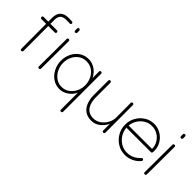

<svg xmlns="http://www.w3.org/2000/svg" viewBox="6 -1386 2285 2285"><g transform="rotate(45 1148.5 -244.0)"><path d="M121.6 -531.7Q121.6 -670.9 261.7 -670.9L318.4 -669.4Q325.7 -669.4 331.1 -663.8Q336.4 -658.2 336.4 -650.9Q336.4 -632.8 318.4 -632.8H317.4L260.7 -634.3Q206.1 -634.3 182.1 -610.1Q158.2 -585.9 158.2 -529.8V-467.8H266.6Q274.4 -467.8 279.8 -462.4Q285.2 -457 285.2 -449.2Q285.2 -441.4 279.8 -436.3Q274.4 -431.2 266.6 -431.2H158.2L159.7 -13.2V-12.7Q159.7 -4.9 154.3 0.2Q148.9 5.4 141.1 5.4Q123 5.4 123 -12.7V-13.2L121.6 -431.2L43 -431.6Q35.2 -431.6 29.8 -437Q24.4 -442.4 24.4 -450.2Q24.4 -458 29.8 -463.1Q35.2 -468.3 43 -468.3L121.6 -467.8Z M421.9 -652.3Q421.9 -659.7 427 -665Q432.1 -670.4 439.9 -670.4Q447.8 -670.4 453.1 -665.3Q458.5 -660.2 458.5 -652.3V-620.6Q458.5 -612.8 453.1 -607.4Q447.8 -602.1 439.9 -602.1Q432.1 -602.1 427 -607.4Q421.9 -612.8 421.9 -620.6ZM440.4 -494.6Q448.2 -494.6 453.4 -489.3Q458.5 -483.9 458.5 -476.1L456.1 -12.7V-12.2Q456.1 5.9 438 5.9Q419.4 5.9 419.4 -12.7L421.9 -476.1Q421.9 -483.9 427.2 -489.3Q432.6 -494.6 440.4 -494.6Z M781.7 6.8Q715.8 6.8 664.8 -29.1Q613.8 -64.9 585 -123Q556.2 -181.2 556.2 -246.6Q556.2 -312 583.7 -368.2Q611.3 -424.3 661.1 -458.7Q710.9 -493.2 776.9 -493.2Q822.8 -493.2 860.6 -474.9Q898.4 -456.5 926 -427.5Q953.6 -398.4 968.3 -365.7V-474.6Q968.3 -492.7 986.3 -492.7Q994.1 -492.7 999.5 -487.5Q1004.9 -482.4 1004.9 -474.6V165.5Q1004.9 173.3 999.5 178.5Q994.1 183.6 986.3 183.6Q968.3 183.6 968.3 165.5V-122.1Q956.1 -88.9 927.7 -59.3Q899.4 -29.8 861.6 -11.5Q823.7 6.8 781.7 6.8ZM592.8 -246.1Q592.8 -190.4 616.9 -141.1Q641.1 -91.8 683.8 -60.8Q726.6 -29.8 781.7 -29.8Q836.4 -29.8 878.4 -59.6Q920.4 -89.4 944.3 -137.7Q968.3 -186 968.3 -241.2Q968.3 -297.4 945.1 -346.4Q921.9 -395.5 879.2 -426Q836.4 -456.5 777.3 -456.5Q722.2 -456.5 680.4 -427.2Q638.7 -397.9 615.7 -350.1Q592.8 -302.2 592.8 -246.1Z M1536.6 -14.2V-13.7Q1536.6 -4.9 1530.8 -0.5Q1524.9 3.9 1518.1 3.9Q1511.2 3.9 1505.6 -0.5Q1500 -4.9 1500 -13.7V-125Q1471.2 -68.4 1424.1 -31.7Q1377 4.9 1315.9 4.9Q1248.5 4.9 1205.8 -26.9Q1163.1 -58.6 1142.6 -112.5Q1122.1 -166.5 1122.1 -232.9V-477.1Q1122.1 -485.8 1127.7 -490.2Q1133.3 -494.6 1140.1 -494.6Q1147 -494.6 1152.8 -490.2Q1158.7 -485.8 1158.7 -477.1V-232.9Q1158.7 -177.2 1174.1 -131.6Q1189.5 -85.9 1223.6 -59.1Q1257.8 -32.2 1313.5 -32.2Q1365.2 -32.2 1407.5 -61.8Q1449.7 -91.3 1474.9 -137.2Q1500 -183.1 1500 -231.9L1499 -478Q1499 -486.8 1504.9 -491.5Q1510.7 -496.1 1517.6 -496.1Q1524.4 -496.1 1530 -491.5Q1535.6 -486.8 1535.6 -478Z M1887.7 10.3Q1816.9 10.3 1759.5 -25.1Q1702.1 -60.5 1668.2 -119.6Q1634.3 -178.7 1634.3 -249Q1634.3 -315.9 1666.3 -372.8Q1698.2 -429.7 1752.7 -464.6Q1807.1 -499.5 1874.5 -499.5Q1936.5 -499.5 1988.3 -468.8Q2040 -438 2071 -386.5Q2102.1 -335 2102.1 -271.5Q2102.1 -257.8 2099.6 -245.6Q2097.2 -233.4 2083 -233.4L1671.4 -232.9Q1675.8 -177.2 1704.8 -130.4Q1733.9 -83.5 1781.2 -54.9Q1828.6 -26.4 1887.2 -26.4Q1934.1 -26.4 1978.3 -47.1Q2022.5 -67.9 2052.2 -104Q2057.6 -110.8 2066.9 -110.8Q2074.7 -110.8 2079.8 -105.5Q2085 -100.1 2085 -92.3Q2085 -85.9 2080.6 -80.6Q2045.4 -37.6 1994.1 -13.7Q1942.9 10.3 1887.7 10.3ZM2065.4 -271Q2065.4 -324.2 2039.3 -367.7Q2013.2 -411.1 1969.7 -437Q1926.3 -462.9 1874 -462.9Q1819.3 -462.9 1775.4 -436Q1731.4 -409.2 1704.1 -365.2Q1676.8 -321.3 1671.9 -269.5L2065.4 -270Z M2202.1 -652.3Q2202.1 -659.7 2207.3 -665Q2212.4 -670.4 2220.2 -670.4Q2228 -670.4 2233.4 -665.3Q2238.8 -660.2 2238.8 -652.3V-620.6Q2238.8 -612.8 2233.4 -607.4Q2228 -602.1 2220.2 -602.1Q2212.4 -602.1 2207.3 -607.4Q2202.1 -612.8 2202.1 -620.6ZM2220.7 -494.6Q2228.5 -494.6 2233.6 -489.3Q2238.8 -483.9 2238.8 -476.1L2236.3 -12.7V-12.2Q2236.3 5.9 2218.3 5.9Q2199.7 5.9 2199.7 -12.7L2202.1 -476.1Q2202.1 -483.9 2207.5 -489.3Q2212.9 -494.6 2220.7 -494.6Z"/></g></svg>

Font: Manjari Thin
Style: Regular
Weight: 100
Designer: Santhosh Thottingal <santhosh.thottingal@gmail.com>
Version: Version 2.000